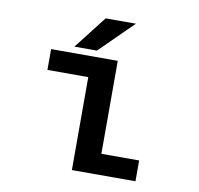

<svg xmlns="http://www.w3.org/2000/svg" viewBox="-76 -752 862 831"><g transform="rotate(10 355.0 -336.0)"><path d="M406 -91.5H572V0H292.5V-408.5H113V-500H406ZM210.5 -528 322.5 -672H455.5L309.5 -528Z"/></g></svg>

Font: League Mono Medium
Style: Regular
Weight: 500
Width: 6
Designer: Tyler Finck
Foundry: The League of Moveable Type / Tyler Finck
Version: Version 2.300;RELEASE